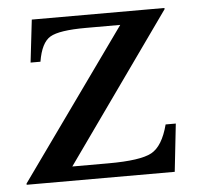

<svg xmlns="http://www.w3.org/2000/svg" viewBox="-44 -575 644 620"><g transform="rotate(-5 278.5 -265.0)"><path d="M515 -155 498 0H18V-4L364 -488H253Q166 -488 136.5 -470.5Q107 -453 97 -392H65L81 -530H511V-526L170 -46H287Q391 -46 427.5 -66Q464 -86 482 -155Z"/></g></svg>

Font: Libre Baskerville
Style: Regular
Weight: 400
Designer: Pablo Impallari, Rodrigo Fuenzalida
Foundry: Pablo Impallari, Rodrigo Fuenzalida
Version: Version 1.000